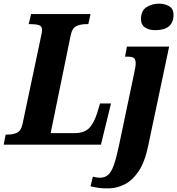

<svg xmlns="http://www.w3.org/2000/svg" viewBox="-41 -791 969 1050"><path d="M-21 0 -10 -55H2Q29 -55 51.5 -65Q74 -75 82 -112L183 -590Q186 -603 187.5 -612Q189 -621 189 -627Q189 -648 172 -653.5Q155 -659 128 -659H116L129 -714H454L442 -659H430Q401 -659 377.5 -648.5Q354 -638 346 -600L236 -63H367Q418 -63 445 -89Q472 -115 491 -175L506 -225H566L511 0ZM807 -626Q775 -626 752.5 -640.5Q730 -655 730 -687Q730 -733 760.5 -752Q791 -771 829 -771Q860 -771 884 -757Q908 -743 908 -710Q908 -626 807 -626ZM557 239Q524 240 502.5 237Q481 234 454 228L467 175Q473 177 485 179Q497 181 505 181Q532 181 550 165.5Q568 150 581.5 112Q595 74 609 8L693 -392Q696 -408 698.5 -420.5Q701 -433 701 -445Q701 -465 692 -473Q683 -481 660 -481H643L653 -536H884L769 8Q751 95 717.5 145Q684 195 642 216.5Q600 238 557 239Z"/></svg>

Font: Noto Serif Condensed ExtraBold
Style: Italic
Weight: 800
Width: 3
Italic angle: -12°
Designer: Monotype Design Team
Foundry: Monotype Imaging Inc.
Version: Version 2.014; ttfautohint (v1.8.4.7-5d5b)